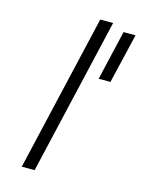

<svg xmlns="http://www.w3.org/2000/svg" viewBox="-111 -784 631 850"><g transform="rotate(15 205.0 -359.5)"><path d="M133 0 300 -719H241L74 0ZM355 -692 302 -464H356L410 -692Z"/></g></svg>

Font: RazerF5 Light
Style: Italic
Weight: 300
Foundry: Razer Inc.
Version: Version 2